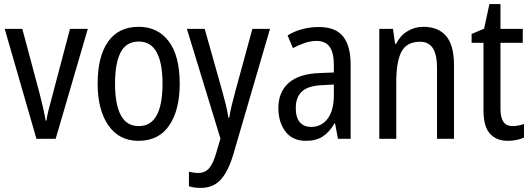

<svg xmlns="http://www.w3.org/2000/svg" viewBox="-20 -678 2597 938"><path d="M158 0 3 -537H89L174 -219Q182 -188 190 -153.5Q198 -119 203 -89H207Q209 -108 217 -139.5Q225 -171 234 -204L322 -537H409L252 0Z M858 -269Q858 -141 807 -65.5Q756 10 656 10Q562 10 509.5 -65.5Q457 -141 457 -269Q457 -402 508 -474.5Q559 -547 658 -547Q751 -547 804.5 -476Q858 -405 858 -269ZM542 -269Q542 -169 570 -115.5Q598 -62 658 -62Q717 -62 745.5 -114.5Q774 -167 774 -269Q774 -370 745.5 -422.5Q717 -475 658 -475Q597 -475 569.5 -422.5Q542 -370 542 -269Z M893 -537H980L1066 -232Q1075 -200 1083 -167.5Q1091 -135 1096 -103H1100Q1104 -130 1112 -163.5Q1120 -197 1130 -233L1213 -537H1299L1119 79Q1095 159 1058.5 199.5Q1022 240 960 240Q944 240 930 238Q916 236 903 232V161Q913 163 925 165Q937 167 948 167Q982 167 1002 143.5Q1022 120 1037 67L1057 -1Z M1538 -546Q1620 -546 1656.5 -499.5Q1693 -453 1693 -363V0H1631L1617 -75H1614Q1589 -32 1556.5 -11Q1524 10 1474 10Q1409 10 1374.5 -35.5Q1340 -81 1340 -150Q1340 -229 1391 -273.5Q1442 -318 1541 -321L1611 -324V-359Q1611 -422 1590 -450Q1569 -478 1527 -478Q1499 -478 1470 -468.5Q1441 -459 1411 -443L1385 -505Q1417 -525 1456 -535.5Q1495 -546 1538 -546ZM1554 -262Q1485 -259 1455 -231Q1425 -203 1425 -151Q1425 -103 1445 -80.5Q1465 -58 1500 -58Q1550 -58 1580.5 -98Q1611 -138 1611 -213V-265Z M2048 -547Q2122 -547 2160 -501.5Q2198 -456 2198 -360V0H2115V-347Q2115 -410 2095 -442Q2075 -474 2032 -474Q1968 -474 1942 -426.5Q1916 -379 1916 -279V0H1833V-537H1900L1910 -464H1915Q1935 -504 1970.5 -525.5Q2006 -547 2048 -547Z M2484 -62Q2498 -62 2513 -65Q2528 -68 2540 -72V-6Q2525 1 2504.5 5.5Q2484 10 2461 10Q2405 10 2373.5 -25Q2342 -60 2342 -140V-469H2284V-512L2345 -538L2371 -658H2425V-537H2534V-469H2425V-148Q2425 -105 2439 -83.5Q2453 -62 2484 -62Z"/></svg>

Font: Noto Sans Gurmukhi Condensed
Style: Regular
Weight: 400
Width: 3
Designer: Jelle Bosma - Monotype Design Team
Foundry: Monotype Imaging Inc.
Version: Version 2.004; ttfautohint (v1.8.4.7-5d5b)